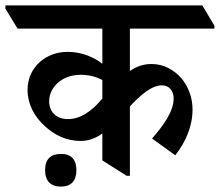

<svg xmlns="http://www.w3.org/2000/svg" viewBox="-71 -644 814 711"><path d="M228 -122C259 -122 287 -134 308 -150V-50L398 7H410V-250C450 -293 491 -328 529 -328C555 -328 572 -308 572 -279C572 -232 535 -180 492 -131L578 -69C616 -117 642 -176 642 -238C642 -284 626 -324 600 -355C572 -386 535 -407 490 -407C459 -407 433 -397 410 -381V-538H723V-549L678 -624H-51V-612L-6 -538H308V-408C276 -432 233 -452 179 -452C99 -452 31 -395 31 -311C31 -259 56 -212 95 -177C131 -144 174 -122 228 -122ZM111 -269C111 -319 156 -367 228 -367C259 -367 284 -360 308 -348V-279C268 -231 226 -203 181 -203C135 -203 111 -232 111 -269ZM155 47C192 47 212 26 212 -14C212 -53 193 -74 155 -74C116 -74 96 -54 96 -14C96 26 116 47 155 47Z"/></svg>

Font: Noto Serif Devanagari SemiCondensed SemiBold
Style: Regular
Weight: 600
Width: 4
Designer: Universal Thirst, Indian Type Foundry and the Monotype Design Team
Foundry: Monotype Imaging Inc.
Version: Version 2.004